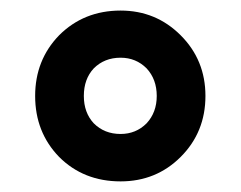

<svg xmlns="http://www.w3.org/2000/svg" viewBox="-20 -740 451 360"><path d="M90.8 -445.8Q45.9 -492.2 45.9 -560.1Q45.9 -627.4 90.8 -673.8Q137.2 -720.2 206.1 -720.2Q272.5 -720.2 318.8 -673.8Q365.2 -627.4 365.2 -560.1Q365.2 -492.2 318.8 -445.8Q272.9 -399.9 206.1 -399.9Q136.7 -399.9 90.8 -445.8ZM254.9 -508.8Q273.9 -529.3 273.9 -560.1Q273.9 -591.3 254.9 -611.8Q234.9 -631.8 206.1 -631.8Q175.8 -631.8 155.8 -611.8Q137.2 -591.8 137.2 -560.1Q137.2 -528.8 155.8 -508.8Q175.8 -488.8 206.1 -488.8Q234.9 -488.8 254.9 -508.8Z"/></svg>

Font: D-DIN-PRO SemiBold
Style: Bold
Weight: 600
Designer: datto
Foundry: CyberFei
Version: Version 1.000;hotconv 1.0.109;makeotfexe 2.5.65596